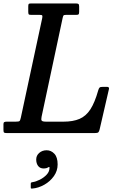

<svg xmlns="http://www.w3.org/2000/svg" viewBox="-67 -770 700 1111"><path d="M-47 -17.5V-52Q-47 -61 -42 -63.5Q-37 -66 -28.5 -66H22.5Q41.5 -66 45.8 -69.5Q50 -73 53.5 -89L177.5 -666Q179.5 -678 177 -681Q174.5 -684 160.5 -684H112.5Q101 -684 98.8 -687.8Q96.5 -691.5 96.5 -703V-731.5Q96.5 -742 98.5 -746Q100.5 -750 111.5 -750H372.5Q383 -750 387 -746.8Q391 -743.5 391 -732V-702Q391 -691 388.2 -687.5Q385.5 -684 375 -684H316.5Q303 -684 300.5 -680.5Q298 -677 295.5 -666L173.5 -94Q170 -77.5 174.5 -71.8Q179 -66 200.5 -66H300Q355.5 -66 393 -82Q430.5 -98 456 -137.2Q481.5 -176.5 501.5 -247.5Q505 -259.5 509.5 -263.5Q514 -267.5 530 -267.5H551Q566.5 -267.5 563.5 -255L509.5 -21Q506.5 -8.5 501.8 -4.2Q497 0 481 0H-26.5Q-38.5 0 -42.8 -2.5Q-47 -5 -47 -17.5ZM142.5 153Q142.5 130 160 114.8Q177.5 99.5 203 99.5Q228.5 99.5 247.5 119.5Q266.5 139.5 266.5 181.5Q266.5 218.5 244.8 249.2Q223 280 189.2 299Q155.5 318 120.5 321Q115.5 321.5 113.2 320.8Q111 320 111 314V293Q111 287.5 113.8 286Q116.5 284.5 121 284Q140 281.5 163 270Q186 258.5 202.8 240.8Q219.5 223 219.5 201Q220.5 192.5 210.5 199Q200.5 205 186.5 205Q164.5 205 153.5 190.2Q142.5 175.5 142.5 153Z"/></svg>

Font: Besley* Narrow Medium
Style: Italic
Weight: 500
Width: 4
Italic angle: -13°
Designer: Owen Earl
Foundry: indestructible type*
Version: Version 3.000; ttfautohint (v1.8.3)